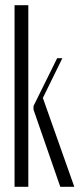

<svg xmlns="http://www.w3.org/2000/svg" viewBox="-20 -719 306 739"><path d="M89 0H36V-699H89ZM145 -342 266 0H212L109 -297V-311L200 -495H220Z"/></svg>

Font: Moniqa Cond Heading
Style: Regular
Weight: 400
Width: 3
Designer: Rajesh Rajput
Foundry: Rajesh Rajput
Version: Version 1.000